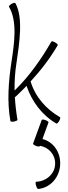

<svg xmlns="http://www.w3.org/2000/svg" viewBox="-20 -834 469 1330"><path d="M91 -167C116 -190 140 -215 164 -239C201 -130 271 -36 371 22C374 24 383 16 390 4C397 -8 399 -19 396 -22C300 -77 224 -163 192 -270C263 -347 327 -430 380 -521C382 -525 374 -533 362 -540C350 -547 339 -550 336 -546C265 -423 183 -306 81 -207C80 -271 84 -334 94 -397C115 -539 142 -715 86 -813C83 -816 72 -814 60 -807C48 -800 40 -791 42 -788C102 -684 79 -534 59 -403C39 -268 28 -130 52 4C53 9 64 10 78 8C91 5 102 0 101 -4C92 -57 86 -109 83 -162C86 -163 89 -164 91 -167ZM269 -3 209 161C208 165 217 172 230 177C243 182 255 182 256 178L257 176C317 186 363 237 362 299C362 369 301 423 230 425C226 426 225 438 230 452C234 466 241 477 245 475C333 466 395 390 397 301C399 219 348 147 274 129L316 14C317 10 308 3 295 -2C282 -7 271 -7 269 -3Z"/></svg>

Font: Nupuram Condensed Thin
Style: Regular
Weight: 100
Width: 3
Designer: Santhosh Thottingal (santhosh.thottingal@gmail.com)
Foundry: SMC
Version: Version 1.000